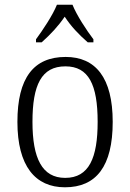

<svg xmlns="http://www.w3.org/2000/svg" viewBox="-20 -786 553 816"><path d="M133 -619V-606H157C196 -641 227 -674 255 -715C282 -674 313 -641 353 -606H377V-619C348 -657 306 -721 288 -766H222C204 -721 161 -657 133 -619ZM256 10C389 10 459 -79 459 -268C459 -456 386 -544 259 -544C123 -544 54 -455 54 -268C54 -80 130 10 256 10ZM257 -30C159 -30 118 -113 118 -268C118 -425 156 -504 258 -504C357 -504 395 -426 395 -268C395 -116 359 -30 257 -30Z"/></svg>

Font: Noto Serif Devanagari SemiCondensed Light
Style: Regular
Weight: 300
Width: 4
Designer: Universal Thirst, Indian Type Foundry and the Monotype Design Team
Foundry: Monotype Imaging Inc.
Version: Version 2.004